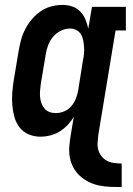

<svg xmlns="http://www.w3.org/2000/svg" viewBox="-20 -548 540 781"><path d="M475 213Q451 213 428 212Q405 211 383 206.5Q361 202 341 192Q321 182 305 167.5Q289 153 278.5 133.5Q268 114 264 92Q260 70 262 46.5Q264 23 268 0L280 -72Q269 -54 254 -38.5Q239 -23 221.5 -12.5Q204 -2 184 3Q164 8 144 8Q119 8 96.5 -1.5Q74 -11 59.5 -30Q45 -49 38.5 -72.5Q32 -96 30 -121Q28 -146 30 -171.5Q32 -197 36 -222L56 -342Q60 -365 66 -387Q72 -409 83 -430Q94 -451 110 -470Q126 -489 146 -502.5Q166 -516 188.5 -522Q211 -528 234 -528Q255 -528 274 -521.5Q293 -515 306.5 -501Q320 -487 327.5 -469Q335 -451 339 -431L354 -520H492V-424H450L380 0Q378 16 377 32Q376 48 380 62Q384 76 393 87.5Q402 99 415 106Q428 113 443.5 115Q459 117 475 117ZM207 -88Q224 -88 241 -95Q258 -102 270 -116Q282 -130 288.5 -146.5Q295 -163 298 -180L317 -300Q320 -314 321.5 -328Q323 -342 322 -356Q321 -370 318.5 -383.5Q316 -397 309.5 -408Q303 -419 291 -425.5Q279 -432 265 -432Q246 -432 227.5 -423Q209 -414 196 -398.5Q183 -383 176 -364.5Q169 -346 166 -327L146 -207Q144 -193 143 -179.5Q142 -166 143 -153.5Q144 -141 148.5 -128.5Q153 -116 161 -106.5Q169 -97 181 -92.5Q193 -88 207 -88Z"/></svg>

Font: Iosevka Gothic
Style: Bold Italic
Weight: 700
Italic angle: -9°
Monospace: yes
Designer: Belleve Invis
Foundry: Belleve Invis
Version: Version 15.5.1; ttfautohint (v1.8.4)